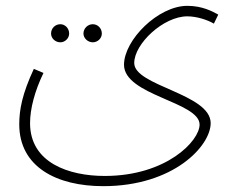

<svg xmlns="http://www.w3.org/2000/svg" viewBox="-20 -408 816 658"><path d="M46 18C46 164 174 230 334 230C575 230 702 92 702 14C702 -87 440 -113 440 -192C440 -258 540 -352 622 -352C654 -352 691 -340 713 -327L728 -358C708 -369 673 -388 622 -388C522 -388 405 -271 405 -186C405 -81 664 -59 664 19C664 75 550 195 339 195C216 195 83 150 83 14C83 -35 99 -96 129 -158L96 -172C56 -86 46 -32 46 18ZM298 -263C315 -263 329 -277 329 -293C329 -311 315 -325 298 -325C281 -325 266 -311 266 -293C266 -277 281 -263 298 -263ZM187 -263C203 -263 217 -277 217 -293C217 -311 203 -325 187 -325C169 -325 155 -311 155 -293C155 -277 169 -263 187 -263Z"/></svg>

Font: Noto Sans Arabic ExtLt
Style: Regular
Weight: 200
Designer: Monotype Design Team, Nadine Chahine, Nizar Qandah and Khaled Hosny
Foundry: Monotype Imaging Inc.
Version: Version 2.012